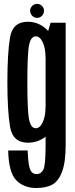

<svg xmlns="http://www.w3.org/2000/svg" viewBox="-20 -712 374 962"><path d="M162 230Q211 230 242 213Q273 196 291 148.5Q309 101 309 12.5V-598H233.5L208.5 -513.5V15.5Q208.5 118.5 196.5 139.5Q184.5 160.5 163.5 160.5Q149 160.5 139.2 150.5Q129.5 140.5 124.8 114.2Q120 88 118.5 42H21Q23.5 152.5 61.5 191.2Q99.5 230 162 230ZM120 3Q173 3 214.5 -31.8Q256 -66.5 256 -130L208 -175Q208 -129 194 -99.2Q180 -69.5 159 -69.5Q135.5 -69.5 126.2 -110.8Q117 -152 117 -300Q117 -447.5 126.2 -488.8Q135.5 -530 159 -530Q180 -530 194 -500.5Q208 -471 208 -426.5L255 -465Q255 -526 214 -564.5Q173 -603 119.5 -603Q43.5 -603 30.2 -524.5Q17 -446 17 -300Q17 -155 30.5 -76Q44 3 120 3ZM166 -622.5Q180.5 -622.5 190.5 -633.2Q200.5 -644 200.5 -658Q200.5 -672 190.5 -682.2Q180.5 -692.5 166 -692.5Q151.5 -692.5 141.2 -682.2Q131 -672 131 -658Q131 -643 141.5 -632.8Q152 -622.5 166 -622.5Z"/></svg>

Font: Anybody ExtraCondensed Medium
Style: Regular
Weight: 500
Width: 2
Version: Version 1.113;gftools[0.9.25]